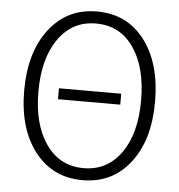

<svg xmlns="http://www.w3.org/2000/svg" viewBox="-53 -786 798 855"><g transform="rotate(5 346.0 -359.0)"><path d="M53.7 -358.4Q53.7 -528.3 133.3 -632.3Q212.9 -736.3 346.7 -736.3Q481.4 -736.3 560.1 -632.8Q638.7 -529.3 638.7 -358.4Q638.7 -186.5 559.1 -84.5Q479.5 17.6 346.7 17.6Q212.9 17.6 133.3 -85Q53.7 -187.5 53.7 -358.4ZM117.2 -358.4Q117.2 -211.9 178.7 -124Q240.2 -36.1 346.7 -36.1Q452.1 -36.1 514.2 -123Q576.2 -210 576.2 -358.4Q576.2 -506.8 515.1 -594.7Q454.1 -682.6 346.7 -682.6Q241.2 -682.6 179.2 -594.7Q117.2 -506.8 117.2 -358.4ZM207 -332V-380.9H485.4V-332Z"/></g></svg>

Font: Gothic A1 Light
Style: Regular
Weight: 300
Version: Version 2.50